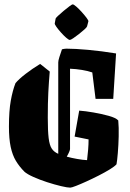

<svg xmlns="http://www.w3.org/2000/svg" viewBox="-20 -848 595 880"><path d="M208 -520Q204 -473 201.5 -425Q199 -377 199 -309Q199 -248 203 -215Q207 -182 217.5 -166.5Q228 -151 247 -143V-562Q247 -570 252 -586Q257 -602 264 -622Q269 -623 273.5 -624Q278 -625 284 -625Q324 -625 384.5 -619.5Q445 -614 512 -603L499 -395H418L403 -516Q383 -523 355.5 -527.5Q328 -532 301 -533V-165Q301 -161 297 -151.5Q293 -142 286 -130Q308 -124 333.5 -119.5Q359 -115 379 -114Q382 -138 384 -162.5Q386 -187 386 -209L322 -222L343 -341Q371 -339 408.5 -332.5Q446 -326 478.5 -317Q511 -308 522 -296Q525 -264 524 -223Q523 -182 520 -146.5Q517 -111 514 -95Q505 -85 483 -71.5Q461 -58 432.5 -43.5Q404 -29 376.5 -16.5Q349 -4 328.5 4Q308 12 302 12Q289 12 259.5 5Q230 -2 196 -13Q162 -24 133 -37Q104 -50 92 -61Q69 -84 53 -110.5Q37 -137 29 -174.5Q21 -212 21 -267Q21 -340 29.5 -387Q38 -434 51 -467Q67 -486 97.5 -509.5Q128 -533 164 -555ZM235 -763Q235 -765 246 -775.5Q257 -786 271.5 -798Q286 -810 298 -819Q310 -828 313 -828Q318 -828 330 -817.5Q342 -807 355 -792.5Q368 -778 377 -766Q386 -754 385 -750L379 -727Q378 -723 367 -713Q356 -703 342 -692Q328 -681 316 -673Q304 -665 300 -665Q295 -665 283.5 -675Q272 -685 259.5 -699Q247 -713 238.5 -725Q230 -737 231 -741Z"/></svg>

Font: Grenze Gotisch Black
Style: Regular
Weight: 900
Designer: Renata Polastri
Foundry: Omnibus-Type
Version: Version 1.001